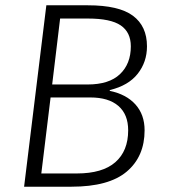

<svg xmlns="http://www.w3.org/2000/svg" viewBox="-20 -705 638 725"><path d="M535 -530Q535 -471 500 -426.5Q465 -382 395 -365L394 -362Q457 -349 491.5 -310.5Q526 -272 526 -213Q526 -114 458.5 -57Q391 0 250 0H71L155 -685H312Q429 -685 482 -645.5Q535 -606 535 -530ZM171 -337 136 -50H270Q367 -50 415.5 -92.5Q464 -135 464 -213Q464 -273 427 -305Q390 -337 321 -337ZM177 -386H311Q392 -386 433 -425Q474 -464 474 -530Q474 -583 436 -609Q398 -635 312 -635H207Z"/></svg>

Font: Glekhifnjqigglhiwekvrgaqftz
Style: Regular
Weight: 300
Italic angle: -8°
Designer: Carrois Corporate & Edenspiekermann
Foundry: Carrois Corporate GbR & Edenspiekermann AG
Version: Version 2.001